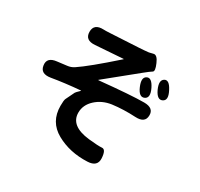

<svg xmlns="http://www.w3.org/2000/svg" viewBox="-174 -1010 1347 1293"><g transform="rotate(30 500.0 -363.5)"><path d="M302 -173Q302 -217 308 -229Q324 -263 341 -297Q344 -303 370 -328Q374 -331 369 -331Q250 -321 150 -304Q75 -292 67 -352Q58 -412 133 -420L206 -429Q234 -432 257 -447Q334 -498 512 -656Q516 -659 511 -659L299 -644Q223 -638 222 -702Q221 -766 297 -763Q310 -762 345 -764L565 -776Q602 -778 638 -782Q642 -782 669 -789.5Q696 -797 718 -745Q741 -693 725 -683.5Q709 -674 671 -643L437 -453Q433 -450 438 -450Q680 -474 779 -474Q855 -474 853 -415Q852 -356 776 -360Q682 -365 598 -354Q527 -344 478 -299Q429 -254 429 -194Q429 -91 581 -74Q656 -66 685.5 -68.5Q715 -71 719 -6Q723 59 647 62Q512 68 407 9.5Q302 -49 302 -173ZM766 -503Q729 -486 702 -549Q675 -612 708 -629Q741 -647 772 -584Q803 -520 766 -503ZM880 -549Q844 -531 815 -593Q787 -655 819 -674Q851 -693 883 -630Q916 -567 880 -549Z"/></g></svg>

Font: Resource Han Rounded KR
Style: Bold
Weight: 700
Designer: Cyano Hao (round all glyphs); Ryoko NISHIZUKA 西塚涼子 (kana, bopomofo & ideographs); Paul D. Hunt (Latin, Greek & Cyrillic)
Foundry: Cyano Hao
Version: 0.990